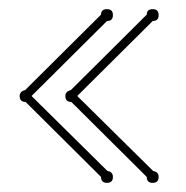

<svg xmlns="http://www.w3.org/2000/svg" viewBox="-20 -455 407 420"><path d="M215 -81Q227 -79 227 -68Q227 -55 214 -55Q201 -55 201 -68L36 -232Q23 -232 23 -245Q23 -255 35 -258L201 -423Q201 -435 214 -435Q227 -435 227 -422Q227 -409 214 -409L49 -245ZM315 -81Q327 -79 327 -68Q327 -55 314 -55Q301 -55 301 -68L136 -232Q123 -232 123 -245Q123 -255 135 -258L301 -423Q301 -435 314 -435Q327 -435 327 -422Q327 -409 314 -409L149 -245Z"/></svg>

Font: Wire One
Style: Regular
Weight: 400
Designer: Alexei Vanyashin, Gayaneh Bagdasaryan
Foundry: Cyreal
Version: Version 1.102; ttfautohint (v1.8.3)